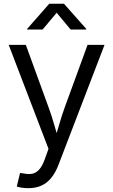

<svg xmlns="http://www.w3.org/2000/svg" viewBox="-20 -774 590 1001"><path d="M67.4 198.7 84.5 127.9 101.6 129.9Q127 135.7 147.5 131.8Q168 127.9 184.3 109.9Q200.7 91.8 213.4 56.2L232.9 2L25.4 -540H114.7L232.4 -216.8Q250 -169.4 262.9 -122.8Q275.9 -76.2 289.6 -31.7H261.2Q274.9 -76.2 288.1 -123Q301.3 -169.9 318.4 -216.8L436.5 -540H524.9L284.7 85.9Q269 127 246.6 154.1Q224.1 181.2 194.8 194.1Q165.5 207 128.9 207Q107.9 207 92 204.3Q76.2 201.7 67.4 198.7ZM202.1 -620.1H121.6V-623.5L236.8 -754.4H313.5L429.7 -623.5V-620.1H348.1L275.4 -707.5Z"/></svg>

Font: V-Inter
Style: Regular-375
Weight: 375
Designer: Rasmus Andersson
Foundry: rsms
Version: Version 4.000;git-4146feb